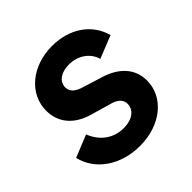

<svg xmlns="http://www.w3.org/2000/svg" viewBox="-154 -682 820 820"><g transform="rotate(-45 256.0 -272.0)"><path d="M238 12C366 12 457 -65 457 -165C457 -235 412 -286 330 -311L246 -337C215 -346 189 -360 189 -391C189 -426 222 -449 269 -449C322 -449 368 -419 381 -371L484 -412C460 -501 379 -556 274 -556C152 -556 61 -479 61 -378C61 -306 105 -253 186 -230L273 -205C301 -198 328 -184 328 -153C328 -118 297 -91 243 -91C181 -91 133 -127 110 -186L9 -145C31 -51 123 12 238 12Z"/></g></svg>

Font: Mluvka Bold
Style: Italic
Weight: 700
Italic angle: -8°
Designer: Modified by Jiří Krblich, Original typeface by Gumpita Rahayu
Foundry: Gumpita Rahayu & Jiří Krblich
Version: Version 2.000;Glyphs 3.1.1 (3134)